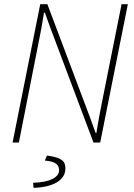

<svg xmlns="http://www.w3.org/2000/svg" viewBox="-20 -680 640 916"><path d="M40 0H70L156 -436C168 -496 180 -556 190 -620H194C210 -574 228 -526 244 -484L426 0H458L590 -660H560L474 -230C462 -170 450 -110 440 -46H436C420 -92 402 -140 386 -182L206 -660H172ZM140 216C230 214 292 181 292 124C292 89 276 72 204 62L194 86C239 90 262 102 262 132C262 165 220 190 138 192Z"/></svg>

Font: Source Sans Pro ExtraLight
Style: Italic
Weight: 200
Italic angle: -11°
Designer: Paul D. Hunt
Foundry: Adobe Systems Incorporated
Version: Version 3.006;hotconv 1.0.111;makeotfexe 2.5.65597